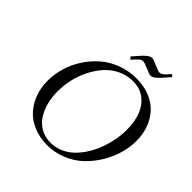

<svg xmlns="http://www.w3.org/2000/svg" viewBox="-232 -1068 1249 1249"><g transform="rotate(45 392.5 -443.0)"><path d="M99.1 -291Q99.1 -351.1 116.7 -411.1Q134.3 -471.2 168.9 -524.9Q203.6 -578.6 251 -620.4Q298.3 -662.1 362.5 -686.5Q426.8 -710.9 498 -710.9Q565.4 -710.9 620.4 -689Q675.3 -667 710.9 -628.2Q746.6 -589.4 765.9 -536.9Q785.2 -484.4 785.2 -422.9Q785.2 -365.7 768.3 -305.7Q751.5 -245.6 717.5 -189.7Q683.6 -133.8 637.5 -89.6Q591.3 -45.4 527.6 -18.8Q463.9 7.8 393.1 7.8Q324.7 7.8 268.6 -15.4Q212.4 -38.6 175.8 -79.1Q139.2 -119.6 119.1 -173.8Q99.1 -228 99.1 -291ZM193.8 -289.1Q193.8 -233.9 206.5 -185.8Q219.2 -137.7 243.9 -100.1Q268.6 -62.5 308.1 -40.8Q347.7 -19 397.9 -19Q443.8 -19 485.1 -37.6Q526.4 -56.2 557.9 -87.4Q589.4 -118.7 614.7 -159.7Q640.1 -200.7 656.5 -246.6Q672.9 -292.5 681.4 -338.9Q689.9 -385.3 689.9 -428.2Q689.9 -499.5 669.7 -555.7Q649.4 -611.8 604.5 -647Q559.6 -682.1 495.1 -682.1Q439.5 -682.1 390.4 -658.7Q341.3 -635.3 305.9 -595.7Q270.5 -556.2 244.9 -505.4Q219.2 -454.6 206.5 -399.2Q193.8 -343.8 193.8 -289.1ZM369.1 -784.2Q418 -842.3 439.2 -859.6Q460.4 -877 476.1 -877Q486.3 -877 525.9 -859.9Q565.4 -842.8 575.2 -842.8Q588.9 -842.8 602.8 -854Q616.7 -865.2 641.1 -894L655.8 -880.9Q606.4 -822.3 585.4 -804.7Q564.5 -787.1 548.8 -787.1Q539.1 -787.1 500.2 -804Q461.4 -820.8 450.2 -820.8Q436.5 -820.8 422.6 -809.1Q408.7 -797.4 383.8 -768.1Z"/></g></svg>

Font: Dehuti
Style: Bold-Italic
Weight: 700
Version: Version 1.2